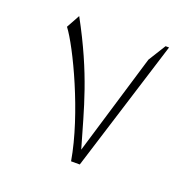

<svg xmlns="http://www.w3.org/2000/svg" viewBox="-121 -807 942 932"><g transform="rotate(20 350.0 -341.0)"><path d="M340 0H385L598 -682H580L524 -592L367 -70C310 -265 275 -421 136 -676L98 -607C158 -529 301 -231 340 0Z"/></g></svg>

Font: Kawkab Mono Light
Style: Regular
Weight: 300
Monospace: yes
Designer: Abdullah Arif
Foundry: Abdullah Arif
Version: Version 1.000;PS 000.500;hotconv 1.0.88;makeotf.lib2.5.64775